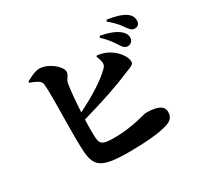

<svg xmlns="http://www.w3.org/2000/svg" viewBox="-171 -1035 1342 1284"><g transform="rotate(-30 500.0 -393.0)"><path d="M781 -622C795 -599 809 -589 826 -589C851 -589 869 -608 869 -631C869 -650 863 -667 843 -685C809 -716 757 -732 699 -744L691 -732C740 -688 763 -650 781 -622ZM876 -705C894 -680 906 -668 927 -668C951 -668 965 -684 965 -708C965 -732 956 -752 931 -770C901 -791 852 -806 792 -814L785 -803C841 -758 860 -727 876 -705ZM609 -633C612 -625 621 -606 624 -587C628 -564 622 -553 608 -539C551 -481 444 -416 335 -362C339 -443 347 -529 355 -576C361 -606 386 -618 386 -648C386 -689 305 -756 237 -756C204 -756 157 -731 132 -717V-708C171 -693 202 -680 211 -660C225 -635 212 -346 216 -174C220 -16 243 28 482 28C605 28 724 18 783 -3C816 -14 840 -32 840 -75C840 -122 794 -143 705 -143C692 -143 584 -104 445 -104C342 -104 333 -118 331 -193C330 -222 331 -263 332 -308C497 -355 627 -399 727 -442C766 -459 795 -462 795 -490C795 -516 773 -563 721 -600C688 -624 660 -633 617 -640Z"/></g></svg>

Font: Noto Serif SC Black
Style: Regular
Weight: 900
Designer: Ryoko NISHIZUKA 西塚涼子 (kana & ideographs); Frank Grießhammer (Latin, Greek & Cyrillic); Wenlong ZHANG 张文龙 (bopomofo); San
Foundry: Adobe
Version: Version 2.001;hotconv 1.1.0;makeotfexe 2.6.0